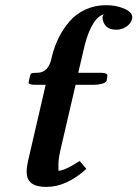

<svg xmlns="http://www.w3.org/2000/svg" viewBox="-20 -717 536 749"><path d="M274.9 -386.2 216.8 -136.2Q208 -99.6 208 -77.1V-50.8Q231.4 -50.8 291 -88.9L316.9 -58.1Q239.3 12.2 161.1 12.2Q122.6 12.2 103.3 -2Q84 -16.1 84 -46.9Q84 -65.9 89.8 -90.8L158.2 -386.2H117.2Q105 -386.2 97.7 -388.7Q90.3 -391.1 91.8 -396Q92.3 -400.4 93.3 -405Q94.2 -409.7 95.9 -415.3Q97.7 -420.9 98.1 -423.8Q99.6 -429.7 104.5 -431.4Q109.4 -433.1 125 -433.1Q170.9 -433.1 182.1 -495.1Q191.9 -535.2 209 -569.8Q226.1 -604.5 251.5 -633.8Q276.9 -663.1 313.7 -679.9Q350.6 -696.8 394 -696.8Q432.6 -696.8 464.4 -683.3Q496.1 -669.9 496.1 -648.9Q496.1 -646 495.1 -642.1Q489.7 -624 472.2 -612.5Q454.6 -601.1 434.1 -601.1Q406.7 -601.1 393.8 -614.7Q380.9 -628.4 379.9 -647.9Q379.9 -659.7 389.2 -661.1Q366.7 -659.7 345.7 -628.2Q324.7 -596.7 310.1 -539.1Q306.2 -522 297.9 -487.1Q289.6 -452.1 285.2 -433.1H372.1Q398.9 -433.1 398.9 -421.9Q398.4 -418.5 397.5 -411.4Q396.5 -404.3 396 -401.9Q394 -395 378.7 -390.6Q363.3 -386.2 348.1 -386.2Z"/></svg>

Font: Linux Libertine
Style: Bold Italic
Weight: 700
Italic angle: -11.5°
Designer: Philipp H. Poll
Foundry: Philipp H. Poll
Version: Version 4.0.5